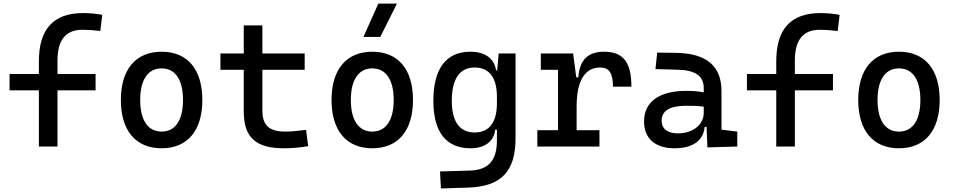

<svg xmlns="http://www.w3.org/2000/svg" viewBox="-20 -815 5313 1068"><path d="M196.3 0H299.8V-312.5H511.7V-403.3H299.8V-478.5C299.8 -592.8 345.7 -649.4 438.5 -649.4C467.8 -649.4 497.1 -647.5 538.1 -642.6L548.8 -732.4C512.7 -739.3 480.5 -742.2 441.4 -742.2C277.3 -742.2 196.3 -653.3 196.3 -473.6V-403.3H33.2V-312.5H196.3Z M878.9 9.8C1022.5 9.8 1105.5 -87.9 1105.5 -258.8C1105.5 -429.7 1022.5 -527.3 878.9 -527.3C735.4 -527.3 652.3 -429.7 652.3 -258.8C652.3 -87.9 735.4 9.8 878.9 9.8ZM878.9 -83C802.7 -83 759.8 -146.5 759.8 -258.8C759.8 -371.1 802.7 -434.6 878.9 -434.6C955.1 -434.6 998 -371.1 998 -258.8C998 -146.5 955.1 -83 878.9 -83Z M1558.6 9.8C1607.4 9.8 1648.4 5.9 1694.3 -2L1682.6 -92.8C1635.7 -86.9 1600.6 -83 1568.4 -83C1476.6 -83 1439.5 -118.2 1439.5 -200.2V-426.8H1674.8V-517.6H1439.5V-673.8H1335.9V-517.6H1206.1V-426.8H1335.9V-195.3C1335.9 -51.8 1401.4 9.8 1558.6 9.8Z M2050.8 9.8C2194.3 9.8 2277.3 -87.9 2277.3 -258.8C2277.3 -429.7 2194.3 -527.3 2050.8 -527.3C1907.2 -527.3 1824.2 -429.7 1824.2 -258.8C1824.2 -87.9 1907.2 9.8 2050.8 9.8ZM2050.8 -83C1974.6 -83 1931.6 -146.5 1931.6 -258.8C1931.6 -371.1 1974.6 -434.6 2050.8 -434.6C2127 -434.6 2169.9 -371.1 2169.9 -258.8C2169.9 -146.5 2127 -83 2050.8 -83ZM2001.5 -609.4H2095.2L2188 -794.9H2084.5Z M2432.6 233.4 2584 228.5C2767.6 222.7 2847.7 138.7 2847.7 -45.9V-517.6H2753.9L2745.6 -423.8H2739.3C2730.5 -488.8 2677.7 -527.3 2597.2 -527.3C2461.4 -527.3 2390.6 -433.6 2390.6 -253.9C2390.6 -80.6 2461.4 9.8 2597.2 9.8C2676.8 9.8 2728 -28.8 2734.4 -93.8H2744.1V-30.3C2743.2 76.2 2698.2 130.9 2593.8 133.8L2427.7 138.7ZM2744.1 -276.4V-241.2C2744.1 -134.3 2701.7 -78.1 2620.1 -78.1C2536.6 -78.1 2493.2 -138.2 2493.2 -253.9C2493.2 -376 2536.6 -439.5 2620.1 -439.5C2701.7 -439.5 2744.1 -383.3 2744.1 -276.4Z M3187.5 -222.7C3187.5 -361.3 3230.5 -439.5 3318.4 -439.5C3368.2 -439.5 3389.6 -408.2 3389.6 -333H3492.2C3492.2 -469.7 3446.3 -527.3 3339.8 -527.3C3250 -527.3 3203.1 -480.5 3197.3 -384.8H3185.5L3168 -517.6H2988.3V-426.8H3084V-90.8H2968.8V0H3314.5V-90.8H3187.5Z M3915 4.9 4081.1 0V-83L3993.2 -93.8V-309.6C3993.2 -446.3 3911.1 -518.6 3740.2 -521L3635.7 -522.5L3626 -430.7L3750 -427.2C3845.7 -424.8 3894.5 -394 3894.5 -325.2V-301.3C3866.2 -307.1 3834 -309.6 3796.9 -309.6C3647.5 -309.6 3562.5 -249 3562.5 -139.6C3562.5 -44.4 3624.5 9.8 3732.4 9.8C3828.6 9.8 3892.6 -29.8 3899.9 -109.4H3910.2ZM3894.5 -221.7V-185.5C3894.5 -130.9 3845.7 -73.2 3749 -73.2C3692.4 -73.2 3660.2 -99.1 3660.2 -144.5C3660.2 -198.7 3706.5 -226.6 3794.9 -226.6C3828.6 -226.6 3861.3 -226.6 3894.5 -221.7Z M4297.9 0H4401.4V-312.5H4613.3V-403.3H4401.4V-478.5C4401.4 -592.8 4447.3 -649.4 4540 -649.4C4569.3 -649.4 4598.6 -647.5 4639.6 -642.6L4650.4 -732.4C4614.3 -739.3 4582 -742.2 4543 -742.2C4378.9 -742.2 4297.9 -653.3 4297.9 -473.6V-403.3H4134.8V-312.5H4297.9Z M4980.5 9.8C5124 9.8 5207 -87.9 5207 -258.8C5207 -429.7 5124 -527.3 4980.5 -527.3C4836.9 -527.3 4753.9 -429.7 4753.9 -258.8C4753.9 -87.9 4836.9 9.8 4980.5 9.8ZM4980.5 -83C4904.3 -83 4861.3 -146.5 4861.3 -258.8C4861.3 -371.1 4904.3 -434.6 4980.5 -434.6C5056.6 -434.6 5099.6 -371.1 5099.6 -258.8C5099.6 -146.5 5056.6 -83 4980.5 -83Z"/></svg>

Font: Cascadia Code PL
Style: Regular
Weight: 400
Monospace: yes
Designer: Aaron Bell
Foundry: Saja Typeworks
Version: Version 2404.023